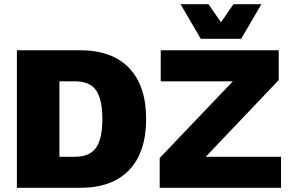

<svg xmlns="http://www.w3.org/2000/svg" viewBox="-20 -901 1391 921"><path d="M1137 -715H943L846 -881H980L1040 -794L1100 -881H1234ZM364 -660Q518 -660 599.5 -574.5Q681 -489 681 -330Q681 -171 599.5 -85.5Q518 0 364 0H61V-660ZM967 -149H1328V0H746V-143L1097 -511H751V-660H1317V-517ZM339 -149Q411 -149 441 -192.5Q471 -236 471 -330Q471 -424 441 -467.5Q411 -511 339 -511H265V-149Z"/></svg>

Font: Elaine Sans ExtraBold
Style: Regular
Weight: 800
Designer: Wei Huang
Foundry: Wei Huang
Version: Version 2.001;December 24, 2019;FontCreator 12.0.0.2547 64-b